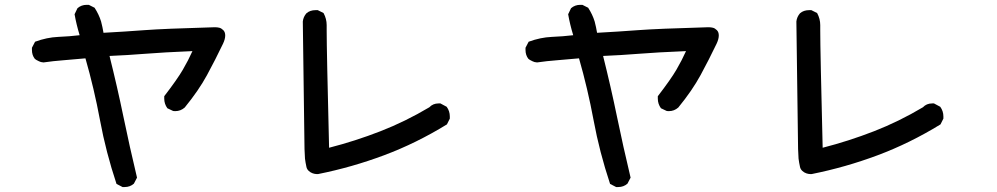

<svg xmlns="http://www.w3.org/2000/svg" viewBox="-20 -713 4040 778"><path d="M109.4 -510.7Q109.4 -513.7 109.4 -519.5L122.1 -543.9Q169.9 -561.5 215.8 -563.5Q261.7 -565.4 302.7 -570.3Q289.1 -615.2 282.2 -655.3L293.9 -679.7Q309.6 -693.4 331.1 -693.4Q334 -693.4 339.8 -693.4L363.3 -681.6Q380.9 -654.3 389.6 -626Q395.5 -603.5 399.4 -580.1Q488.3 -585 565.4 -590.8Q642.6 -596.7 845.7 -602.5Q847.7 -602.5 854 -602.5Q860.4 -602.5 868.7 -600.6Q877 -598.6 884.8 -590.8Q892.6 -583 892.6 -569.3Q892.6 -554.7 883.8 -536.1Q852.5 -470.7 818.8 -408.7Q785.2 -346.7 728.5 -277.3Q711.9 -262.7 690.4 -262.7Q682.6 -262.7 680.7 -263.7L658.2 -274.4Q645.5 -292 645.5 -313.5Q645.5 -316.4 645.5 -323.2Q698.2 -391.6 720.7 -430.2Q743.2 -468.8 759.8 -505.9Q641.6 -501 568.8 -495.1Q496.1 -489.3 423.8 -486.3Q455.1 -361.3 480 -240.7Q504.9 -120.1 535.2 6.8L522.5 31.2Q506.8 44.9 485.4 44.9Q482.4 44.9 476.6 44.9L452.1 32.2Q409.2 -96.7 385.3 -225.6Q361.3 -354.5 326.2 -476.6Q276.4 -471.7 236.3 -468.8Q196.3 -465.8 156.2 -460Q144.5 -460.9 137.7 -464.8Q125 -470.7 121.1 -474.6Q109.4 -489.3 109.4 -510.7Z M1303.7 -611.3V-588.9Q1303.7 -509.8 1313.5 -114.3Q1419.9 -141.6 1521.5 -181.2Q1623 -220.7 1719.7 -278.3Q1734.4 -293.9 1756.8 -293.9Q1759.8 -293.9 1764.6 -293.9L1790 -280.3Q1802.7 -262.7 1802.7 -241.2Q1802.7 -238.3 1802.7 -232.4L1791 -209Q1667 -132.8 1536.6 -84Q1406.2 -35.2 1269.5 -7.8Q1267.6 -7.8 1261.7 -7.8Q1255.9 -7.8 1247.1 -10.7Q1238.3 -13.7 1231 -20.5Q1223.6 -27.3 1221.7 -36.6Q1219.7 -45.9 1218.3 -53.7Q1216.8 -61.5 1215.8 -70.3Q1214.8 -87.9 1213.9 -109.4L1207 -626Q1209 -644.5 1221.7 -659.2Q1236.3 -671.9 1258.8 -671.9Q1261.7 -671.9 1267.6 -671.9L1291 -660.2Q1303.7 -636.7 1303.7 -611.3Z M2109.4 -510.7Q2109.4 -513.7 2109.4 -519.5L2122.1 -543.9Q2169.9 -561.5 2215.8 -563.5Q2261.7 -565.4 2302.7 -570.3Q2289.1 -615.2 2282.2 -655.3L2293.9 -679.7Q2309.6 -693.4 2331.1 -693.4Q2334 -693.4 2339.8 -693.4L2363.3 -681.6Q2380.9 -654.3 2389.6 -626Q2395.5 -603.5 2399.4 -580.1Q2488.3 -585 2565.4 -590.8Q2642.6 -596.7 2845.7 -602.5Q2847.7 -602.5 2854 -602.5Q2860.4 -602.5 2868.7 -600.6Q2877 -598.6 2884.8 -590.8Q2892.6 -583 2892.6 -569.3Q2892.6 -554.7 2883.8 -536.1Q2852.5 -470.7 2818.8 -408.7Q2785.2 -346.7 2728.5 -277.3Q2711.9 -262.7 2690.4 -262.7Q2682.6 -262.7 2680.7 -263.7L2658.2 -274.4Q2645.5 -292 2645.5 -313.5Q2645.5 -316.4 2645.5 -323.2Q2698.2 -391.6 2720.7 -430.2Q2743.2 -468.8 2759.8 -505.9Q2641.6 -501 2568.8 -495.1Q2496.1 -489.3 2423.8 -486.3Q2455.1 -361.3 2480 -240.7Q2504.9 -120.1 2535.2 6.8L2522.5 31.2Q2506.8 44.9 2485.4 44.9Q2482.4 44.9 2476.6 44.9L2452.1 32.2Q2409.2 -96.7 2385.3 -225.6Q2361.3 -354.5 2326.2 -476.6Q2276.4 -471.7 2236.3 -468.8Q2196.3 -465.8 2156.2 -460Q2144.5 -460.9 2137.7 -464.8Q2125 -470.7 2121.1 -474.6Q2109.4 -489.3 2109.4 -510.7Z M3303.7 -611.3V-588.9Q3303.7 -509.8 3313.5 -114.3Q3419.9 -141.6 3521.5 -181.2Q3623 -220.7 3719.7 -278.3Q3734.4 -293.9 3756.8 -293.9Q3759.8 -293.9 3764.6 -293.9L3790 -280.3Q3802.7 -262.7 3802.7 -241.2Q3802.7 -238.3 3802.7 -232.4L3791 -209Q3667 -132.8 3536.6 -84Q3406.2 -35.2 3269.5 -7.8Q3267.6 -7.8 3261.7 -7.8Q3255.9 -7.8 3247.1 -10.7Q3238.3 -13.7 3231 -20.5Q3223.6 -27.3 3221.7 -36.6Q3219.7 -45.9 3218.3 -53.7Q3216.8 -61.5 3215.8 -70.3Q3214.8 -87.9 3213.9 -109.4L3207 -626Q3209 -644.5 3221.7 -659.2Q3236.3 -671.9 3258.8 -671.9Q3261.7 -671.9 3267.6 -671.9L3291 -660.2Q3303.7 -636.7 3303.7 -611.3Z"/></svg>

Font: JasonHandwriting2
Style: SemiBold
Weight: 600
Version: Version 1.04.7